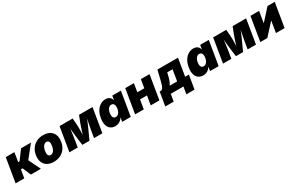

<svg xmlns="http://www.w3.org/2000/svg" viewBox="209 -2077 5770 3765"><g transform="rotate(-30 3094.0 -194.0)"><path d="M4.4 0 94.2 -542.5H290L255.9 -334.5H286.1L440.9 -542.5H665.5L445.3 -268.6L576.7 0H349.1L271 -187H231.4L200.7 0Z M870.1 9.8Q790 9.8 734.4 -18.8Q678.7 -47.4 649.7 -99.4Q620.6 -151.4 620.6 -221.2Q620.6 -288.1 642.3 -347.4Q664.1 -406.7 705.6 -452.4Q747.1 -498 806.6 -523.9Q866.2 -549.8 942.9 -549.8Q1022.5 -549.8 1077.9 -521.2Q1133.3 -492.7 1162.4 -440.4Q1191.4 -388.2 1191.4 -318.4Q1191.4 -252.9 1170.2 -193.6Q1148.9 -134.3 1107.9 -88.6Q1066.9 -43 1007.1 -16.6Q947.3 9.8 870.1 9.8ZM878.9 -137.2Q910.6 -137.2 933.1 -157Q955.6 -176.8 969 -207Q982.4 -237.3 988.3 -269.8Q994.1 -302.2 994.1 -327.1Q994.1 -352.1 986.6 -368.9Q979 -385.7 965.6 -394.3Q952.1 -402.8 934.1 -402.8Q901.9 -402.8 879.4 -383.3Q856.9 -363.8 843.3 -334Q829.6 -304.2 823.7 -272.2Q817.9 -240.2 817.9 -215.3Q817.9 -177.2 834.7 -157.2Q851.6 -137.2 878.9 -137.2Z M1222.2 0 1312 -542.5H1608.9L1620.1 -399.9Q1622.6 -373.5 1622.8 -331.3Q1623 -289.1 1622.1 -240.2Q1621.1 -191.4 1619.1 -145.3Q1617.2 -99.1 1614.7 -65.9H1590.8Q1599.6 -98.6 1613.3 -144.8Q1627 -190.9 1642.6 -239.7Q1658.2 -288.6 1672.9 -331.1Q1687.5 -373.5 1697.3 -399.9L1753.4 -542.5H2058.6L1968.8 0H1779.8L1805.2 -153.8Q1809.1 -175.3 1816.2 -212.2Q1823.2 -249 1832 -293.2Q1840.8 -337.4 1849.1 -381.6Q1857.4 -425.8 1863.3 -462.4H1874.5Q1856.4 -407.7 1832 -348.1Q1807.6 -288.6 1784.4 -237.1Q1761.2 -185.5 1746.6 -153.8L1676.8 0H1515.1L1494.6 -153.8Q1490.7 -188 1484.4 -240.5Q1478 -293 1473.4 -351.6Q1468.8 -410.2 1469.2 -462.4H1480.5Q1474.6 -425.8 1468.3 -381.6Q1461.9 -337.4 1456.1 -293.2Q1450.2 -249 1445.3 -212.2Q1440.4 -175.3 1436.5 -153.8L1411.1 0Z M2261.2 7.3Q2202.1 7.3 2158.2 -23.4Q2114.3 -54.2 2095.2 -116.2Q2076.2 -178.2 2091.3 -271Q2107.4 -367.7 2148.2 -429.4Q2189 -491.2 2242.9 -520.5Q2296.9 -549.8 2352.1 -549.8Q2392.1 -549.8 2419.9 -536.6Q2447.8 -523.4 2464.8 -500.7Q2481.9 -478 2488.3 -450.2H2491.2L2506.3 -542.5H2701.2L2611.3 0H2417.5L2431.6 -88.4H2428.2Q2412.6 -60.5 2387.7 -39.1Q2362.8 -17.6 2331.1 -5.1Q2299.3 7.3 2261.2 7.3ZM2356.9 -143.6Q2384.3 -143.6 2406.2 -159.2Q2428.2 -174.8 2443.6 -203.4Q2459 -231.9 2465.3 -271Q2472.2 -311 2466.3 -339.6Q2460.4 -368.2 2443.4 -383.8Q2426.3 -399.4 2398.9 -399.4Q2372.1 -399.4 2350.8 -383.8Q2329.6 -368.2 2314.7 -339.6Q2299.8 -311 2293 -271Q2286.6 -231.4 2291.7 -202.6Q2296.9 -173.8 2313.5 -158.7Q2330.1 -143.6 2356.9 -143.6Z M3179.7 -353.5 3155.8 -206.1H2882.3L2906.2 -353.5ZM2995.6 -542.5 2906.2 0H2710L2799.8 -542.5ZM3349.6 -542.5 3259.8 0H3063.5L3153.3 -542.5Z M3299.8 162.1 3351.6 -148.4H3391.6Q3411.6 -155.8 3427 -182.9Q3442.4 -210 3454.1 -246.6Q3465.8 -283.2 3474.9 -321Q3483.9 -358.9 3490.7 -386.7L3527.8 -542.5H3993.7L3928.7 -148.4H4013.7L3961.9 162.1H3777.3L3804.2 0H3517.1L3490.2 162.1ZM3579.1 -148.4H3747.1L3788.6 -398.9H3666.5L3664.6 -386.7Q3646 -300.3 3626.2 -243.2Q3606.4 -186 3579.1 -148.4Z M4251.5 7.3Q4192.4 7.3 4148.4 -23.4Q4104.5 -54.2 4085.4 -116.2Q4066.4 -178.2 4081.5 -271Q4097.7 -367.7 4138.4 -429.4Q4179.2 -491.2 4233.2 -520.5Q4287.1 -549.8 4342.3 -549.8Q4382.3 -549.8 4410.2 -536.6Q4438 -523.4 4455.1 -500.7Q4472.2 -478 4478.5 -450.2H4481.4L4496.6 -542.5H4691.4L4601.6 0H4407.7L4421.9 -88.4H4418.5Q4402.8 -60.5 4377.9 -39.1Q4353 -17.6 4321.3 -5.1Q4289.6 7.3 4251.5 7.3ZM4347.2 -143.6Q4374.5 -143.6 4396.5 -159.2Q4418.5 -174.8 4433.8 -203.4Q4449.2 -231.9 4455.6 -271Q4462.4 -311 4456.5 -339.6Q4450.7 -368.2 4433.6 -383.8Q4416.5 -399.4 4389.2 -399.4Q4362.3 -399.4 4341.1 -383.8Q4319.8 -368.2 4304.9 -339.6Q4290 -311 4283.2 -271Q4276.9 -231.4 4282 -202.6Q4287.1 -173.8 4303.7 -158.7Q4320.3 -143.6 4347.2 -143.6Z M4700.2 0 4790 -542.5H5086.9L5098.1 -399.9Q5100.6 -373.5 5100.8 -331.3Q5101.1 -289.1 5100.1 -240.2Q5099.1 -191.4 5097.2 -145.3Q5095.2 -99.1 5092.8 -65.9H5068.8Q5077.6 -98.6 5091.3 -144.8Q5105 -190.9 5120.6 -239.7Q5136.2 -288.6 5150.9 -331.1Q5165.5 -373.5 5175.3 -399.9L5231.4 -542.5H5536.6L5446.8 0H5257.8L5283.2 -153.8Q5287.1 -175.3 5294.2 -212.2Q5301.3 -249 5310.1 -293.2Q5318.8 -337.4 5327.1 -381.6Q5335.4 -425.8 5341.3 -462.4H5352.5Q5334.5 -407.7 5310.1 -348.1Q5285.6 -288.6 5262.5 -237.1Q5239.3 -185.5 5224.6 -153.8L5154.8 0H4993.2L4972.7 -153.8Q4968.8 -188 4962.4 -240.5Q4956.1 -293 4951.4 -351.6Q4946.8 -410.2 4947.3 -462.4H4958.5Q4952.6 -425.8 4946.3 -381.6Q4939.9 -337.4 4934.1 -293.2Q4928.2 -249 4923.3 -212.2Q4918.5 -175.3 4914.6 -153.8L4889.2 0Z M6094.7 0H5898.9L5941.4 -258.3H5939.5L5703.6 0H5544.9L5634.8 -542.5H5830.6L5788.1 -288.1H5790.5L6021.5 -542.5H6184.6Z"/></g></svg>

Font: Inter 16pt Black
Style: Italic
Weight: 900
Italic angle: -9.3988°
Version: Version 4.001;git-66647c0bb